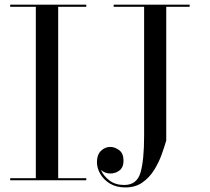

<svg xmlns="http://www.w3.org/2000/svg" viewBox="-20 -770 896 820"><path d="M23.5 -9H133V-741H23.5V-750H348.5V-741H228.5V-9H348.5V0H23.5ZM465.5 -750H790V-741H690V-170Q682.5 -143.5 670.2 -109.5Q658 -75.5 638 -43.5Q618 -11.5 588 9.5Q558 30.5 515 30.5Q476.5 30.5 449.5 14Q422.5 -2.5 408.2 -27.5Q394 -52.5 394 -77.5Q394 -109 411.2 -125.8Q428.5 -142.5 451 -142.5Q470 -142.5 488.8 -128.8Q507.5 -115 507.5 -84Q507.5 -55.5 490.5 -42.2Q473.5 -29 451 -29Q428 -29 411 -44.5Q422 -18.5 447.5 0.8Q473 20 510.5 20Q564.5 20 580 -32.8Q595.5 -85.5 595.5 -190V-741H465.5Z"/></svg>

Font: Bodoni* 24pt
Style: Regular
Weight: 400
Version: Version 2.3